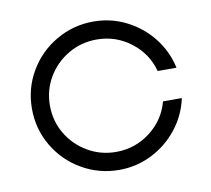

<svg xmlns="http://www.w3.org/2000/svg" viewBox="-64 -593 741 673"><g transform="rotate(-10 306.0 -257.0)"><path d="M44 -257Q44 -329 79.5 -389.5Q115 -450 176 -485.5Q237 -521 309 -521Q371 -521 425.5 -493.5Q480 -466 517.5 -418.5Q555 -371 568 -311H501Q484 -375 430.5 -416Q377 -457 309 -457Q254 -457 208 -430Q162 -403 135 -357.5Q108 -312 108 -257Q108 -202 135 -156.5Q162 -111 208 -84Q254 -57 309 -57Q377 -57 430.5 -98Q484 -139 501 -203H568Q555 -143 517.5 -95.5Q480 -48 425.5 -20.5Q371 7 309 7Q237 7 176 -28.5Q115 -64 79.5 -124.5Q44 -185 44 -257Z"/></g></svg>

Font: Lineal Light
Style: Regular
Weight: 300
Designer: Created by Frank Adebiaye with contributions from Anton Moglia & Ariel Martín Pérez
Created by Frank ADEBIAYE with FontF
Foundry: Velvetyne Type Foundry
Version: Version 2.000